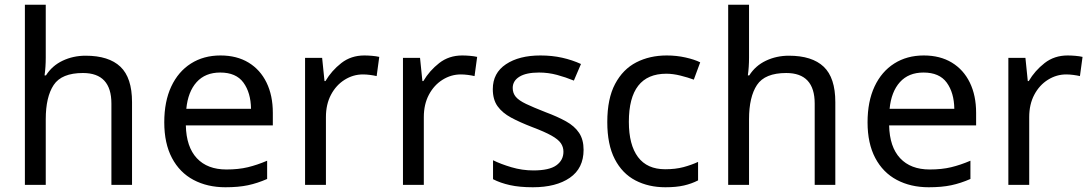

<svg xmlns="http://www.w3.org/2000/svg" viewBox="-20 -780 4602 810"><path d="M173 -537Q173 -497 168 -462H174Q200 -503 244.5 -524Q289 -545 341 -545Q439 -545 488 -498.5Q537 -452 537 -349V0H450V-343Q450 -472 330 -472Q240 -472 206.5 -421.5Q173 -371 173 -277V0H85V-760H173Z M910 -546Q979 -546 1028.5 -516Q1078 -486 1104.5 -431.5Q1131 -377 1131 -304V-251H764Q766 -160 810.5 -112.5Q855 -65 935 -65Q986 -65 1025.5 -74.5Q1065 -84 1107 -102V-25Q1066 -7 1026 1.5Q986 10 931 10Q855 10 796.5 -21Q738 -52 705.5 -113.5Q673 -175 673 -264Q673 -352 702.5 -415Q732 -478 785.5 -512Q839 -546 910 -546ZM909 -474Q846 -474 809.5 -433.5Q773 -393 766 -321H1039Q1038 -389 1007 -431.5Q976 -474 909 -474Z M1517 -546Q1532 -546 1549.5 -544.5Q1567 -543 1580 -540L1569 -459Q1556 -462 1540.5 -464Q1525 -466 1511 -466Q1470 -466 1434 -443.5Q1398 -421 1376.5 -380.5Q1355 -340 1355 -286V0H1267V-536H1339L1349 -438H1353Q1379 -482 1420 -514Q1461 -546 1517 -546Z M1930 -546Q1945 -546 1962.5 -544.5Q1980 -543 1993 -540L1982 -459Q1969 -462 1953.5 -464Q1938 -466 1924 -466Q1883 -466 1847 -443.5Q1811 -421 1789.5 -380.5Q1768 -340 1768 -286V0H1680V-536H1752L1762 -438H1766Q1792 -482 1833 -514Q1874 -546 1930 -546Z M2442 -148Q2442 -70 2384 -30Q2326 10 2228 10Q2172 10 2131.5 1Q2091 -8 2060 -24V-104Q2092 -88 2137.5 -74.5Q2183 -61 2230 -61Q2297 -61 2327 -82.5Q2357 -104 2357 -140Q2357 -160 2346 -176Q2335 -192 2306.5 -208Q2278 -224 2225 -244Q2173 -264 2136 -284Q2099 -304 2079 -332Q2059 -360 2059 -404Q2059 -472 2114.5 -509Q2170 -546 2260 -546Q2309 -546 2351.5 -536.5Q2394 -527 2431 -510L2401 -440Q2367 -454 2330 -464Q2293 -474 2254 -474Q2200 -474 2171.5 -456.5Q2143 -439 2143 -409Q2143 -387 2156 -371.5Q2169 -356 2199.5 -341.5Q2230 -327 2281 -307Q2332 -288 2368 -268Q2404 -248 2423 -219.5Q2442 -191 2442 -148Z M2787 10Q2716 10 2660.5 -19Q2605 -48 2573.5 -109Q2542 -170 2542 -265Q2542 -364 2575 -426Q2608 -488 2664.5 -517Q2721 -546 2793 -546Q2834 -546 2872 -537.5Q2910 -529 2934 -517L2907 -444Q2883 -453 2851 -461Q2819 -469 2791 -469Q2633 -469 2633 -266Q2633 -169 2671.5 -117.5Q2710 -66 2786 -66Q2830 -66 2863.5 -75Q2897 -84 2925 -97V-19Q2898 -5 2865.5 2.5Q2833 10 2787 10Z M3140 -537Q3140 -497 3135 -462H3141Q3167 -503 3211.5 -524Q3256 -545 3308 -545Q3406 -545 3455 -498.5Q3504 -452 3504 -349V0H3417V-343Q3417 -472 3297 -472Q3207 -472 3173.5 -421.5Q3140 -371 3140 -277V0H3052V-760H3140Z M3877 -546Q3946 -546 3995.5 -516Q4045 -486 4071.5 -431.5Q4098 -377 4098 -304V-251H3731Q3733 -160 3777.5 -112.5Q3822 -65 3902 -65Q3953 -65 3992.5 -74.5Q4032 -84 4074 -102V-25Q4033 -7 3993 1.5Q3953 10 3898 10Q3822 10 3763.5 -21Q3705 -52 3672.5 -113.5Q3640 -175 3640 -264Q3640 -352 3669.5 -415Q3699 -478 3752.5 -512Q3806 -546 3877 -546ZM3876 -474Q3813 -474 3776.5 -433.5Q3740 -393 3733 -321H4006Q4005 -389 3974 -431.5Q3943 -474 3876 -474Z M4484 -546Q4499 -546 4516.5 -544.5Q4534 -543 4547 -540L4536 -459Q4523 -462 4507.5 -464Q4492 -466 4478 -466Q4437 -466 4401 -443.5Q4365 -421 4343.5 -380.5Q4322 -340 4322 -286V0H4234V-536H4306L4316 -438H4320Q4346 -482 4387 -514Q4428 -546 4484 -546Z"/></svg>

Font: Noto Sans Vai
Style: Regular
Weight: 400
Designer: Monotype Design Team
Foundry: Monotype Imaging Inc.
Version: Version 2.001; ttfautohint (v1.8.4.7-5d5b)